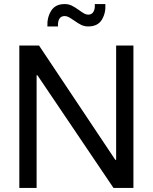

<svg xmlns="http://www.w3.org/2000/svg" viewBox="-20 -924 751 944"><path d="M75 -700H172L547 -138H551V-700H636V0H538L164 -554H160V0H75ZM298 -904Q317 -904 332.5 -896.5Q348 -889 369 -874Q384 -863 394 -857.5Q404 -852 414 -852Q432 -852 440 -867Q448 -882 446 -904H498Q501 -861 481 -827.5Q461 -794 414 -794Q395 -794 379.5 -801.5Q364 -809 343 -824Q327 -835 317.5 -840Q308 -845 298 -845Q263 -845 265 -794H213Q211 -838 231.5 -871Q252 -904 298 -904Z"/></svg>

Font: Be Vietnam
Style: Regular
Weight: 400
Designer: Gabriel Lam
Foundry: TypeRant
Version: Version 4.000